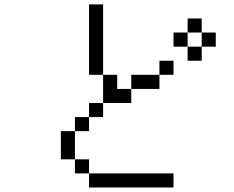

<svg xmlns="http://www.w3.org/2000/svg" viewBox="-20 -832 1040 852"><path d="M750 0V-62.5H375V0ZM750 -500V-562.5H687.5V-500H562.5V-437.5H500V-500H437.5Q437.5 -500 437.5 -375H375V-312.5H312.5V-250H250Q250 -250 250 -125H312.5V-62.5H375V-125H312.5Q312.5 -125 312.5 -250H375V-312.5H437.5V-375H562.5V-437.5H687.5V-500ZM937.5 -625V-687.5H875V-625H812.5V-562.5H875V-625ZM437.5 -500V-812.5H375V-500ZM812.5 -625V-687.5H750V-625ZM812.5 -687.5H875V-750H812.5Z"/></svg>

Font: CalcUnifontExMono
Style: Regular
Weight: 500
Version: Version 15.0.06